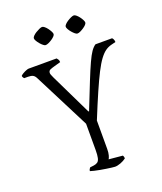

<svg xmlns="http://www.w3.org/2000/svg" viewBox="-162 -1007 935 1110"><g transform="rotate(-20 305.5 -452.0)"><path d="M352 0Q345 0 331 -2Q317 -4 299 -6.5Q281 -9 263 -12.5Q245 -16 229.5 -19.5Q214 -23 206 -26Q206 -32 209 -37.5Q212 -43 215 -46L239 -49Q253 -51 262 -57.5Q271 -64 275 -81Q279 -98 279 -130V-291L105 -633Q97 -650 86 -655.5Q75 -661 56 -661H33Q31 -663 28 -667Q25 -671 24 -678Q29 -684 39.5 -690Q50 -696 60.5 -700Q71 -704 76 -704H248Q252 -700 256 -693.5Q260 -687 260 -677L221 -666Q206 -662 194 -657Q182 -652 182 -638Q182 -632 185.5 -624.5Q189 -617 193 -607L316 -353H320Q359 -452 384.5 -515.5Q410 -579 427.5 -617Q445 -655 458.5 -674.5Q472 -694 487 -704H589Q593 -701 596.5 -693.5Q600 -686 600 -677L572 -670Q552 -665 534.5 -652.5Q517 -640 498.5 -615Q480 -590 458.5 -548Q437 -506 409 -442Q381 -378 344 -287V-113Q344 -89 339.5 -73.5Q335 -58 331 -53L416 -45Q418 -41 419.5 -37.5Q421 -34 421 -26Q407 -15 387 -7.5Q367 0 352 0ZM411 -798Q405 -798 396.5 -805Q388 -812 379.5 -822Q371 -832 365.5 -842Q360 -852 360 -858Q360 -864 367.5 -872Q375 -880 386 -887Q397 -894 408 -899Q419 -904 426 -904Q432 -904 440.5 -897Q449 -890 457 -879.5Q465 -869 470 -859Q475 -849 475 -843Q475 -837 468 -829.5Q461 -822 450.5 -815Q440 -808 429.5 -803Q419 -798 411 -798ZM215 -798Q210 -798 201.5 -804.5Q193 -811 184.5 -821Q176 -831 170 -841Q164 -851 164 -858Q164 -864 171.5 -872Q179 -880 190.5 -887Q202 -894 213 -899Q224 -904 231 -904Q237 -904 245.5 -897Q254 -890 261.5 -880Q269 -870 274.5 -859.5Q280 -849 280 -843Q280 -837 273 -829.5Q266 -822 255.5 -815Q245 -808 234 -803Q223 -798 215 -798Z"/></g></svg>

Font: Texturina Medium 12pt Thin
Style: Regular
Weight: 250
Version: Version 1.002